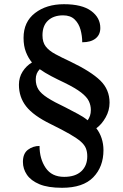

<svg xmlns="http://www.w3.org/2000/svg" viewBox="-20 -780 584 913"><path d="M275 113Q208 113 167.5 96Q127 79 108 51Q89 23 89 -10Q89 -50 113 -68Q137 -86 168 -86Q168 -25 197 18Q226 61 285 61Q338 61 366.5 34.5Q395 8 395 -37Q395 -58 388.5 -74.5Q382 -91 364.5 -106.5Q347 -122 312.5 -142Q278 -162 221 -190Q139 -230 104.5 -274Q70 -318 70 -377Q70 -412 87.5 -439.5Q105 -467 132 -483Q115 -503 103.5 -532Q92 -561 92 -600Q92 -676 146.5 -718Q201 -760 284 -760Q370 -760 413.5 -728Q457 -696 457 -647Q457 -615 434.5 -597Q412 -579 371 -579Q371 -609 363 -638.5Q355 -668 335 -687.5Q315 -707 280 -707Q235 -707 208.5 -682.5Q182 -658 182 -612Q182 -579 197.5 -559Q213 -539 242.5 -523Q272 -507 315 -487Q413 -440 457 -397Q501 -354 501 -292Q501 -255 482.5 -222Q464 -189 438 -170Q454 -150 463 -123Q472 -96 472 -66Q472 13 423.5 63Q375 113 275 113ZM397 -208Q404 -218 408 -230Q412 -242 412 -257Q412 -279 402.5 -299Q393 -319 366 -340Q339 -361 288 -386Q254 -402 223.5 -418Q193 -434 169 -451Q150 -432 150 -403Q150 -375 162.5 -355Q175 -335 206 -315Q237 -295 292 -269Q324 -252 350 -238.5Q376 -225 397 -208Z"/></svg>

Font: Noto Serif Myanmar SemiBold
Style: Regular
Weight: 600
Designer: Ben Mitchell and the Monotype Design Team
Foundry: Monotype Imaging Inc.
Version: Version 2.106; ttfautohint (v1.8.4.7-5d5b)